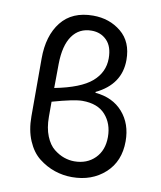

<svg xmlns="http://www.w3.org/2000/svg" viewBox="-83 -788 725 866"><g transform="rotate(10 280.0 -355.0)"><path d="M305 12Q264 12 225.5 -1Q187 -14 153 -40.5Q119 -67 98.5 -115Q78 -163 78 -226V-491Q78 -596 128 -659Q178 -722 274 -722Q349 -722 402.5 -678Q456 -634 456 -551Q456 -439 344 -385V-381Q424 -374 470 -321.5Q516 -269 516 -189Q516 -97 456 -42.5Q396 12 305 12ZM158 -480Q158 -457 157.5 -421Q157 -385 157 -370Q275 -393 325.5 -436.5Q376 -480 376 -544Q376 -598 348.5 -626Q321 -654 279 -654Q222 -654 190.5 -609.5Q159 -565 158 -480ZM303 -60Q361 -60 397.5 -96.5Q434 -133 434 -194Q434 -255 398.5 -295Q363 -335 293 -335Q255 -335 156 -307V-238Q156 -187 171 -150Q186 -113 209.5 -94.5Q233 -76 256.5 -68Q280 -60 303 -60Z"/></g></svg>

Font: Toshiba Sans
Style: Regular
Weight: 400
Designer: Paul D. Hunt
Foundry: Toshiba Corporation
Version: Version 2.020;PS 2.0;hotconv 1.0.86;makeotf.lib2.5.63406